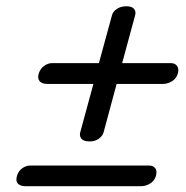

<svg xmlns="http://www.w3.org/2000/svg" viewBox="-20 -662 610 628"><path d="M272 -199.5Q254 -199.5 246.5 -208.2Q239 -217 242.5 -229.5L285.5 -387.5H134.5Q118 -387.5 110 -396Q102 -404.5 106.5 -421Q111.5 -437 124 -446.2Q136.5 -455.5 150 -455.5H303.5L346.5 -613Q350 -625 362.8 -633.2Q375.5 -641.5 393.5 -641.5Q411.5 -641.5 418.5 -632.8Q425.5 -624 422 -612L379.5 -455.5H539Q552.5 -455.5 559.2 -446.2Q566 -437 561.5 -421Q556.5 -404.5 542.2 -396Q528 -387.5 513 -387.5H361.5L318.5 -228Q314.5 -216 302 -207.5Q289.5 -199 272 -199.5ZM35.5 -86.5Q40 -102.5 52.5 -111.5Q65 -120.5 79 -120.5H468Q481.5 -120.5 488 -111.5Q494.5 -102.5 490 -86.5Q485 -70 470.8 -61.5Q456.5 -53 441.5 -53H63Q46.5 -53 38.5 -61.5Q30.5 -70 35.5 -86.5Z"/></svg>

Font: Fraunces 9pt S000
Style: Bold Italic
Weight: 700
Italic angle: -16°
Version: Version 1.000; ttfautohint (v1.8.3)